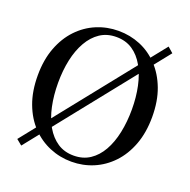

<svg xmlns="http://www.w3.org/2000/svg" viewBox="-138 -901 1053 1064"><g transform="rotate(20 388.5 -368.5)"><path d="M710 -738 98 29 65 2 678 -766ZM171 -368Q171 -295 184.5 -231Q198 -167 225.5 -119.5Q253 -72 293.5 -45Q334 -18 389 -18Q444 -18 484.5 -45Q525 -72 552 -119.5Q579 -167 592.5 -231Q606 -295 606 -368Q606 -441 592.5 -504Q579 -567 552 -615Q525 -663 484.5 -690Q444 -717 389 -717Q334 -717 293.5 -690Q253 -663 225.5 -615Q198 -567 184.5 -504Q171 -441 171 -368ZM389 -753Q457 -753 517.5 -728Q578 -703 625 -653.5Q672 -604 699 -532.5Q726 -461 726 -368Q726 -276 699 -204Q672 -132 625 -82.5Q578 -33 517.5 -7.5Q457 18 389 18Q321 18 260 -7.5Q199 -33 152 -82Q105 -131 78 -203Q51 -275 51 -368Q51 -460 78 -531.5Q105 -603 152 -652.5Q199 -702 260 -727.5Q321 -753 389 -753Z"/></g></svg>

Font: Noto Serif KR ExtraLight SemiBold
Style: Regular
Weight: 600
Version: Version 2.002-H1;hotconv 1.1.0;makeotfexe 2.6.0